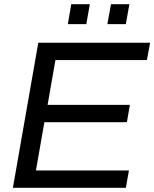

<svg xmlns="http://www.w3.org/2000/svg" viewBox="-20 -888 730 908"><path d="M300.8 -773.9 316.9 -868.2H404.8L388.2 -773.9ZM487.8 -773.9 504.9 -868.2H591.8L575.2 -773.9ZM41 0 161.1 -686H689.9L674.8 -604H242.2L205.1 -392.1H594.2L580.1 -310.1H189.9L149.9 -82H589.8L575.2 0Z"/></svg>

Font: Archivo
Style: Italic
Weight: 400
Italic angle: -10°
Designer: Hector Gatti
Foundry: Omnibus-Type
Version: Version 2.001